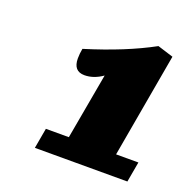

<svg xmlns="http://www.w3.org/2000/svg" viewBox="-82 -857 536 550"><g transform="rotate(20 186.0 -582.5)"><path d="M79 -385 90 -447H160L196 -648Q169 -629 141 -629Q107 -629 107 -668Q107 -682 110 -698Q230 -735 312 -780L360 -765L304 -447H372L361 -385Z"/></g></svg>

Font: Sansita ExtraBold Italic
Style: Regular
Weight: 800
Italic angle: -11°
Designer: Pablo Cosgaya
Foundry: Omnibus-Type
Version: Version 1.006